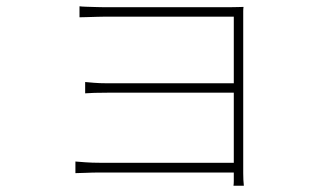

<svg xmlns="http://www.w3.org/2000/svg" viewBox="-20 -553 1040 611"><path d="M233 -533Q239 -532 255.5 -531.5Q272 -531 289 -530.5Q306 -530 314 -530Q323 -530 358 -530Q393 -530 442.5 -530Q492 -530 544 -530Q596 -530 640 -530Q684 -530 708 -530Q725 -530 736 -530.5Q747 -531 755 -531Q754 -525 754 -517.5Q754 -510 754 -497Q754 -489 754 -456.5Q754 -424 754 -375.5Q754 -327 754 -272Q754 -217 754 -163.5Q754 -110 754 -67.5Q754 -25 754 -2Q754 10 754.5 19.5Q755 29 756 38H723Q724 32 724 23.5Q724 15 724 -1Q724 -28 724 -73Q724 -118 724 -172Q724 -226 724 -281Q724 -336 724 -383Q724 -430 724 -461.5Q724 -493 724 -500Q717 -500 686.5 -500Q656 -500 612 -500Q568 -500 519.5 -500Q471 -500 427 -500Q383 -500 352 -500Q321 -500 314 -500Q306 -500 289 -499.5Q272 -499 255.5 -498.5Q239 -498 233 -498ZM251 -292Q261 -291 279.5 -289.5Q298 -288 320 -288Q333 -288 367 -288Q401 -288 446.5 -288Q492 -288 540.5 -288Q589 -288 632.5 -288Q676 -288 706 -288Q736 -288 744 -288V-258Q736 -258 706 -258Q676 -258 632.5 -258Q589 -258 540.5 -258Q492 -258 446.5 -258Q401 -258 367.5 -258Q334 -258 321 -258Q298 -258 280.5 -257.5Q263 -257 251 -256ZM220 -39Q232 -38 252.5 -36.5Q273 -35 298 -35Q311 -35 345.5 -35Q380 -35 426.5 -35Q473 -35 523.5 -35Q574 -35 620 -35Q666 -35 699.5 -35Q733 -35 744 -35V-4Q733 -4 700 -4Q667 -4 621 -4Q575 -4 524.5 -4Q474 -4 427.5 -4Q381 -4 346.5 -4Q312 -4 299 -4Q274 -4 253 -3Q232 -2 220 -2Z"/></svg>

Font: Noto Sans SC Thin Thin
Style: Regular
Weight: 250
Version: Version 2.004-H2;hotconv 1.0.118;makeotfexe 2.5.65603